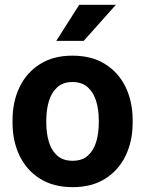

<svg xmlns="http://www.w3.org/2000/svg" viewBox="-20 -770 604 800"><path d="M32.2 -258.8V-269Q32.2 -346.2 61.5 -407Q90.8 -467.8 146.5 -502.9Q202.1 -538.1 281.7 -538.1Q362.3 -538.1 418.2 -502.9Q474.1 -467.8 503.4 -407Q532.7 -346.2 532.7 -269V-258.8Q532.7 -182.1 503.4 -121.3Q474.1 -60.5 418.5 -25.4Q362.8 9.8 282.7 9.8Q202.6 9.8 146.7 -25.4Q90.8 -60.5 61.5 -121.3Q32.2 -182.1 32.2 -258.8ZM172.9 -269V-258.8Q172.9 -214.8 183.6 -179Q194.3 -143.1 218.5 -121.6Q242.7 -100.1 282.7 -100.1Q322.3 -100.1 346.2 -121.6Q370.1 -143.1 380.9 -179Q391.6 -214.8 391.6 -258.8V-269Q391.6 -312 380.9 -348.1Q370.1 -384.3 345.9 -406.2Q321.8 -428.2 281.7 -428.2Q242.2 -428.2 218.3 -406.2Q194.3 -384.3 183.6 -348.1Q172.9 -312 172.9 -269ZM214.4 -599.6 310.1 -750H462.9L328.6 -599.6Z"/></svg>

Font: Vazirmatn RD UI
Style: Bold
Weight: 700
Designer: Saber Rastikerdar
Foundry: Saber Rastikerdar
Version: Version 33.003